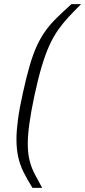

<svg xmlns="http://www.w3.org/2000/svg" viewBox="-20 -763 414 933"><path d="M138 150Q112 109 94.5 73.5Q77 38 68.5 0Q60 -38 60 -87Q60 -127 67.5 -183.5Q75 -240 92 -315Q109 -392 125 -446.5Q141 -501 159.5 -541Q178 -581 201 -613Q224 -645 255 -675.5Q286 -706 327 -743H374Q340 -709 313 -680Q286 -651 263 -618.5Q240 -586 220.5 -543.5Q201 -501 183 -441Q165 -381 147 -297Q115 -146 115 -66Q115 -17 124 18Q133 53 149 83.5Q165 114 185 150Z"/></svg>

Font: Saira Light
Style: Italic
Weight: 300
Italic angle: -12°
Designer: Hector Gatti with collaboration of the Omnibus-Type team
Foundry: Omnibus-Type
Version: Version 1.100; ttfautohint (v1.8.3)